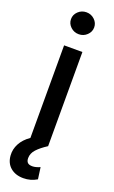

<svg xmlns="http://www.w3.org/2000/svg" viewBox="-183 -795 618 1045"><g transform="rotate(20 125.5 -273.0)"><path d="M123 -629.4Q95.2 -629.4 75.4 -648.2Q55.7 -667 55.7 -692.9Q55.7 -718.8 75.4 -737.5Q95.2 -756.3 123 -756.3Q150.4 -756.3 170.2 -737.5Q189.9 -718.8 189.9 -692.9Q189.9 -667 170.2 -648.2Q150.4 -629.4 123 -629.4ZM107.4 210Q61.5 210 32.5 185.3Q3.4 160.6 0.5 116.2Q-2 82 15.1 49.3Q32.2 16.6 69.3 -9.3V-545.4H175.3V0Q137.2 24.4 116.2 47.4Q95.2 70.3 95.2 97.7Q95.2 114.7 103.5 123.5Q111.8 132.3 131.3 132.3Q150.9 132.3 175.8 121.1L185.1 188.5Q149.4 210 107.4 210Z"/></g></svg>

Font: Interop Med
Style: Regular
Weight: 500
Designer: Rasmus Andersson, Google, Jang Haemin
Foundry: jhaemin
Version: Version 1.007